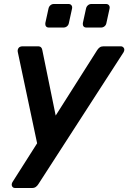

<svg xmlns="http://www.w3.org/2000/svg" viewBox="-20 -752 643 962"><path d="M56 190Q44 190 40 180Q36 170 44 158L166 -34L69 -492Q67 -503 73 -511.5Q79 -520 94 -520H169Q181 -520 186 -514.5Q191 -509 192 -501L259 -173L467 -501Q472 -509 479.5 -514.5Q487 -520 499 -520H585Q595 -520 600.5 -511.5Q606 -503 599 -490L172 171Q167 179 159.5 184.5Q152 190 140 190ZM413 -614Q403 -614 398.5 -620Q394 -626 395 -636L411 -709Q413 -719 420.5 -725.5Q428 -732 438 -732H511Q521 -732 526 -725.5Q531 -719 529 -709L513 -636Q511 -626 503.5 -620Q496 -614 486 -614ZM225 -614Q215 -614 210.5 -620Q206 -626 207 -636L223 -709Q225 -719 232.5 -725.5Q240 -732 250 -732H323Q333 -732 338 -725.5Q343 -719 341 -709L325 -636Q323 -626 315.5 -620Q308 -614 298 -614Z"/></svg>

Font: Rubik Medium
Style: Italic
Weight: 500
Italic angle: -12°
Designer: Hubert and Fischer
Foundry: Hubert and Fischer
Version: Version 2.300;gftools[0.9.30]